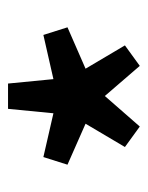

<svg xmlns="http://www.w3.org/2000/svg" viewBox="35 -787 368 478"><g transform="rotate(-90 219.0 -548.0)"><path d="M143 -384 92 -421 150 -519 48 -564 67 -624 176 -599 187 -712H250L261 -599L371 -624L390 -564L287 -519L345 -421L294 -384L219 -471Z"/></g></svg>

Font: Giro Sans Semibold
Style: Regular
Weight: 600
Designer: Paul D. Hunt
Foundry: Adobe Systems Incorporated
Version: Version 1.000;PS 1.0;hotconv 1.0.88;makeotf.lib2.5.647800